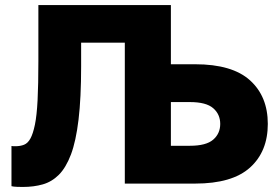

<svg xmlns="http://www.w3.org/2000/svg" viewBox="-20 -720 1100 753"><path d="M69.5 13.2Q62 13.2 47.5 12.8Q33 12.3 25 10.2V-147.5Q28 -146.5 40 -146.5Q59.7 -146.5 74.4 -152.4Q89.2 -158.3 99.3 -176.8Q109.5 -195.3 116.9 -230.9Q124.3 -266.5 127.4 -327.5Q130.5 -388.5 130.5 -480.3V-700H650.2V-468H745.2Q891 -468 960.7 -404.8Q1030.3 -341.7 1030.3 -234Q1030.3 -126 960.7 -63Q891 0 745.2 0H469.5V-552.7H298.2V-460.3Q298.2 -335.7 288 -250.7Q277.8 -165.7 258.2 -113.9Q238.5 -62.2 210.9 -34.6Q183.3 -7 147.8 3.1Q112.3 13.2 69.5 13.2ZM650.2 -148.3H724.7Q788.5 -148.3 816.1 -172.3Q843.7 -196.2 843.7 -234Q843.7 -271.8 816.1 -295.7Q788.5 -319.7 724.7 -319.7H650.2Z"/></svg>

Font: Golos Text
Style: Regular
Weight: 400
Designer: A.Korolkova, Vitaly Kuzmin
Foundry: ParaType Ltd
Version: Version 2.004